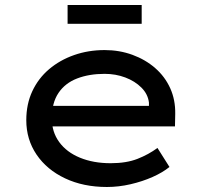

<svg xmlns="http://www.w3.org/2000/svg" viewBox="-20 -737 819 767"><path d="M407 10Q313 10 240 -24.5Q167 -59 126 -119.5Q85 -180 85 -257Q85 -321 109 -372.5Q133 -424 176 -460.5Q219 -497 276 -517Q333 -537 398 -537Q457 -537 509 -518Q561 -499 600 -465Q639 -431 660 -384.5Q681 -338 680 -282L679 -232H172L149 -314H590L575 -303V-327Q571 -361 545 -387Q519 -413 480.5 -427.5Q442 -442 398 -442Q336 -442 288 -423.5Q240 -405 213.5 -365.5Q187 -326 187 -264Q187 -210 216.5 -169.5Q246 -129 299.5 -107Q353 -85 422 -85Q485 -85 529.5 -102.5Q574 -120 609 -146L657 -70Q630 -48 589.5 -30Q549 -12 501.5 -1Q454 10 407 10ZM250 -642V-717H546V-642Z"/></svg>

Font: Lexend Giga
Style: Regular
Weight: 400
Designer: Bonnie Shaver-Troup, Thomas Jockin
Foundry: Lexend
Version: Version 1.007